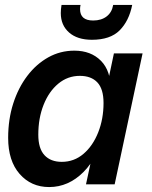

<svg xmlns="http://www.w3.org/2000/svg" viewBox="-20 -746 617 777"><path d="M179 11Q106 11 59.5 -42Q13 -95 13 -188Q13 -263 33.5 -327Q54 -391 90.5 -439Q127 -487 175.5 -514Q224 -541 281 -541Q348 -541 388.5 -500Q429 -459 428 -382L403 -223Q379 -111 318 -50Q257 11 179 11ZM230 -91Q280 -91 318 -123.5Q356 -156 377.5 -210.5Q399 -265 399 -329Q399 -386 374 -412.5Q349 -439 303 -439Q254 -439 216 -407.5Q178 -376 156.5 -322Q135 -268 135 -201Q135 -145 160 -118Q185 -91 230 -91ZM328 0 356 -130 401 -265 414 -402 441 -530H557L444 0ZM352 -585Q293 -585 259.5 -614.5Q226 -644 226 -693Q226 -708 229 -726H306Q305 -722 304.5 -717.5Q304 -713 304 -709Q304 -663 357 -663Q390 -663 411.5 -679.5Q433 -696 438 -726H515Q502 -661 464 -623Q426 -585 352 -585Z"/></svg>

Font: Radio Canada Big Medium
Style: Italic
Weight: 500
Italic angle: -12°
Designer: Étienne Aubert Bonn
Foundry: Coppers and Brasses
Version: Version 1.001